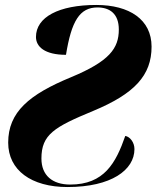

<svg xmlns="http://www.w3.org/2000/svg" viewBox="-20 -744 644 774"><path d="M252 10C429 10 522 -59 522 -143C522 -170 504 -193 485 -196C447 -87 400 0 263 0C191 0 147 -37 147 -105C147 -202 199 -232 356 -297C522 -366 591 -440 591 -556C591 -665 502 -724 368 -724C217 -724 125 -675 125 -595C125 -556 160 -523 246 -523C268 -659 301 -714 373 -714C422 -714 459 -689 459 -625C459 -549 421 -497 267 -433C97 -363 13 -292 13 -169C13 -58 106 10 252 10Z"/></svg>

Font: Noto Serif Display ExtraBold
Style: Italic
Weight: 800
Italic angle: -12°
Designer: Monotype Design Team
Foundry: Monotype Imaging Inc.
Version: Version 2.009